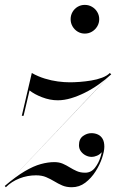

<svg xmlns="http://www.w3.org/2000/svg" viewBox="-65 -776 498 806"><path d="M-44.5 5.5 20.5 -63 400.5 -464.5 335 -396ZM-40.5 10 -45 4.5Q2 -35.5 39 -57.2Q76 -79 106.2 -87.2Q136.5 -95.5 163 -95.5Q183 -95.5 198.5 -88.8Q214 -82 228 -73.2Q242 -64.5 257.2 -57.8Q272.5 -51 292.5 -51Q317.5 -51 333.5 -71.5Q349.5 -92 357.2 -117.8Q365 -143.5 365 -160H372Q370 -146.5 362 -137Q354 -127.5 342.5 -122.5Q331 -117.5 319 -117.5Q307 -117.5 295 -123.5Q283 -129.5 274.8 -140.5Q266.5 -151.5 266.5 -166.5Q266.5 -192.5 283.2 -204.8Q300 -217 318.5 -217Q334 -217 346.2 -211.2Q358.5 -205.5 365.8 -193Q373 -180.5 373 -160Q373 -141.5 363.5 -113Q354 -84.5 336 -56.2Q318 -28 293 -9Q268 10 236.5 10Q213.5 10 196.2 2.5Q179 -5 163 -14.8Q147 -24.5 129 -32.2Q111 -40 86 -40Q50 -40 16.8 -27Q-16.5 -14 -40.5 10ZM26.5 -290 68.5 -469.5Q95.5 -454.5 123.5 -446Q151.5 -437.5 178.2 -434Q205 -430.5 228 -430.5Q246 -430.5 269.8 -432.2Q293.5 -434 318 -438Q342.5 -442 363.2 -449.8Q384 -457.5 396 -469.5L402 -464Q377.5 -441.5 349.2 -421.5Q321 -401.5 291.2 -386.8Q261.5 -372 232.8 -363.5Q204 -355 177.5 -355Q144.5 -355 111.5 -367.8Q78.5 -380.5 59 -396.5L34 -290ZM291 -635Q274.5 -635 261 -643.2Q247.5 -651.5 239.5 -665.2Q231.5 -679 231.5 -695.5Q231.5 -712 239.5 -725.8Q247.5 -739.5 261 -747.5Q274.5 -755.5 291 -755.5Q307.5 -755.5 321.2 -747.5Q335 -739.5 343.2 -725.8Q351.5 -712 351.5 -695.5Q351.5 -679 343.2 -665.2Q335 -651.5 321.2 -643.2Q307.5 -635 291 -635Z"/></svg>

Font: Bodoni Moda 28pt
Style: Italic
Weight: 400
Italic angle: -13°
Designer: Owen Earl
Foundry: indestructible type
Version: Version 2.004